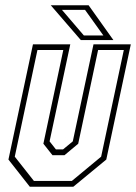

<svg xmlns="http://www.w3.org/2000/svg" viewBox="-20 -708 516 728"><path d="M93 0 12 -103 105 -540H246.5L168 -172L192 -141.5H219L256 -172L334.5 -540H476L383 -103L258 0ZM108.5 -22H252.5L363.5 -114L449.5 -518.5H352L276.5 -163L224.5 -119.5H179L144.5 -163L220 -518.5H122L36 -114ZM410 -556H286.5L172.5 -688H316ZM372 -573.5 302.5 -670.5H215L298 -573.5Z"/></svg>

Font: Tourney Condensed ExtraLight
Style: Italic
Weight: 200
Width: 3
Italic angle: -12°
Designer: Tyler Finck
Foundry: Etcetera Type Co
Version: Version 1.010; ttfautohint (v1.8.3)